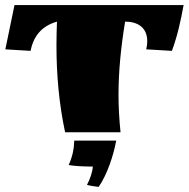

<svg xmlns="http://www.w3.org/2000/svg" viewBox="-20 -520 745 755"><path d="M472 -435C520 -435 559 -413 559 -358C559 -348 558 -338 555 -326L656 -320C678 -380 690 -435 702 -500H37L1 -326L100 -320C112 -377 142 -417 204 -435C203 -404 202 -373 202 -342C202 -227 212 -112 236 0H454C449 -48 446 -98 446 -147C446 -242 456 -338 472 -435ZM472 -435C520 -435 559 -413 559 -358C559 -348 558 -338 555 -326L656 -320C678 -380 690 -435 702 -500H37L1 -326L100 -320C112 -377 142 -417 204 -435C203 -404 202 -373 202 -342C202 -227 212 -112 236 0H454C449 -48 446 -98 446 -147C446 -242 456 -338 472 -435ZM272 33H437C426 92 402 165 368 215C352 213 337 211 322 207C334 185 344 155 345 135C310 135 272 133 250 129C265 96 271 66 272 33Z"/></svg>

Font: Ruslan Display
Style: Regular
Weight: 400
Designer: Denis Masharov, Vladimir Rabdu
Foundry: Denis Masharov, Vladimir Rabdu
Version: Version 1.001